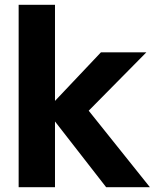

<svg xmlns="http://www.w3.org/2000/svg" viewBox="-20 -783 650 803"><path d="M210 0H58V-763H210V-361L402 -564H592L351 -320L607 0H424L210 -275Z"/></svg>

Font: Open Sauce One ExtraBold
Style: Regular
Weight: 800
Designer: Alfredo Marco Pradil
Foundry: Creative Sauce Fz LLC
Version: Version 1.477